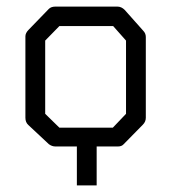

<svg xmlns="http://www.w3.org/2000/svg" viewBox="-20 -497 580 582"><path d="M67 -407 128 -470Q135 -477 148 -477H336Q348 -477 358 -467L414 -404Q422 -396 422 -385V-140Q422 -128 413 -119L355 -60Q349 -53 337.5 -53H334H273V65H268H213V-53H148Q137.5 -53 128 -60L66 -118Q57 -126 57 -140V-387Q57 -397 67 -407ZM117 -374V-152L160 -110H322L362 -152V-374L323 -418H160Z"/></svg>

Font: 3270 Nerd Font
Style: Regular
Weight: 400
Monospace: yes
Version: Version 3.0.1;Nerd Fonts 3.3.0